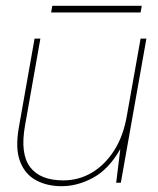

<svg xmlns="http://www.w3.org/2000/svg" viewBox="-20 -629 543 661"><path d="M192 12Q142 12 104 -8.5Q66 -29 49 -73.5Q32 -118 45 -191L99 -496H119L66 -196Q49 -100 83.5 -54Q118 -8 198 -8Q251 -8 296 -34.5Q341 -61 373 -111Q405 -161 417 -232L464 -496H484L396 0H380L394 -114H393Q354 -46 300.5 -17Q247 12 192 12ZM156 -586 160 -609H468L464 -586Z"/></svg>

Font: DM Sans 28pt Thin
Style: Italic
Weight: 250
Italic angle: -10°
Version: Version 4.004;gftools[0.9.30]